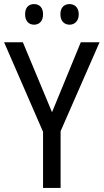

<svg xmlns="http://www.w3.org/2000/svg" viewBox="-20 -921 508 941"><path d="M103 -851C103 -817 122 -800 147 -800C172 -800 191 -817 191 -851C191 -885 172 -901 147 -901C122 -901 103 -886 103 -851ZM276 -851C276 -817 296 -800 321 -800C345 -800 366 -817 366 -851C366 -885 345 -901 321 -901C296 -901 276 -886 276 -851ZM235 -371 92 -714H0L191 -275V0H277V-278L468 -714H376Z"/></svg>

Font: Noto Sans Oriya Cond
Style: Regular
Weight: 400
Width: 3
Designer: Amélie Bonet and Sol Matas
Foundry: Google LLC
Version: Version 2.006